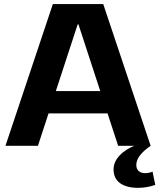

<svg xmlns="http://www.w3.org/2000/svg" viewBox="-20 -720 787 948"><path d="M241 -700H489.7L723.8 0H563.4L367.4 -599.5H363.4L167.3 0H6.9ZM188.8 -270.3H541.4V-160.1H188.8ZM662.5 207.5Q605.1 207.5 572.9 184.4Q540.7 161.3 540.7 116.7Q540.7 79.6 570.4 47.8Q600 16 654.3 -5L723.8 0Q688.9 24 670.9 47.4Q653 70.9 653 94.7Q653 113.6 664.7 124.3Q676.4 135 695.8 135Q715.7 135 733.1 127.5L746.7 192.9Q729.6 199 707.7 203.2Q685.7 207.5 662.5 207.5Z"/></svg>

Font: Pathway Extreme 8pt Thin
Style: Regular
Weight: 100
Designer: Eduardo Rodriguez Tunni
Foundry: Eduardo Rodriguez Tunni
Version: Version 1.000